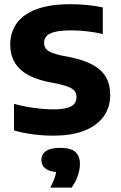

<svg xmlns="http://www.w3.org/2000/svg" viewBox="-20 -622 560 891"><path d="M227 7.5Q178.5 7.5 130.8 1Q83 -5.5 45 -16.5V-140Q74 -132 106 -126.2Q138 -120.5 168.8 -117.5Q199.5 -114.5 225.5 -114.5Q267.5 -114.5 291.5 -121.2Q315.5 -128 325.2 -140.8Q335 -153.5 335 -171.5Q335 -186 328.2 -197Q321.5 -208 302.8 -216.5Q284 -225 249 -233L205 -241.5Q113 -261 70.2 -303.8Q27.5 -346.5 27.5 -415.5Q27.5 -470 56.5 -512.2Q85.5 -554.5 147.5 -578.5Q209.5 -602.5 308 -602.5Q348 -602.5 387 -598.5Q426 -594.5 457 -587.5V-464Q423.5 -472 386.5 -476.5Q349.5 -481 312 -481Q261.5 -481 233.8 -473.8Q206 -466.5 195.2 -453.8Q184.5 -441 184.5 -424Q184.5 -402 199.2 -389.2Q214 -376.5 262 -365L306 -356.5Q371 -343 412 -320.2Q453 -297.5 472.2 -263Q491.5 -228.5 491.5 -180.5Q491.5 -125.5 462 -83Q432.5 -40.5 373.8 -16.5Q315 7.5 227 7.5ZM213.5 248.5Q230.5 215.5 237 192.5Q243.5 169.5 243.5 144.5L273 177H261.5Q214 177 193 161.5Q172 146 172 120Q172 94 193.5 79Q215 64 261 64Q308 64 329.5 83.2Q351 102.5 351 138.5Q351 165 340.2 195.5Q329.5 226 312 248.5Z"/></svg>

Font: Encode Sans SC Condensed Thin
Style: Bold
Weight: 700
Version: Version 3.002